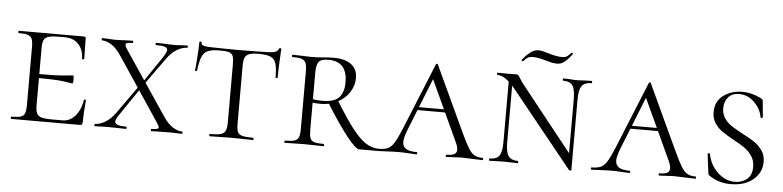

<svg xmlns="http://www.w3.org/2000/svg" viewBox="-41 -804 4141 1016"><g transform="rotate(5 2029.5 -296.5)"><path d="M36 -12Q70 -12 86 -17Q102 -22 107.5 -36.5Q113 -51 113 -81V-387Q113 -417 107.5 -431Q102 -445 86 -450.5Q70 -456 36 -456Q34 -456 34 -462Q34 -468 36 -468H382Q392 -468 392 -460L393 -398Q394 -379 394 -350Q394 -347 388 -347Q382 -347 382 -350Q382 -397 355 -426Q328 -455 284 -455H250Q212 -455 194.5 -449.5Q177 -444 170.5 -430Q164 -416 164 -386V-85Q164 -56 170.5 -41.5Q177 -27 195 -21.5Q213 -16 250 -16H308Q347 -16 375 -48.5Q403 -81 411 -133Q411 -136 416.5 -136Q422 -136 422 -133Q415 -61 415 -15Q415 -7 412 -3.5Q409 0 400 0H36Q34 0 34 -6Q34 -12 36 -12ZM144 -228V-249Q259 -249 298 -253.5Q337 -258 342 -258Q347 -258 347 -237Q347 -215 342 -215Q338 -215 299.5 -221.5Q261 -228 144 -228Z M586 -34Q586 -12 646 -12Q649 -12 649 -6Q649 0 646 0Q619 0 606 -1L546 -2L511 -1Q501 0 480 0Q478 0 478 -6Q478 -12 480 -12Q505 -12 534.5 -29.5Q564 -47 588 -81L701 -240L713 -232L606 -75Q586 -47 586 -34ZM827 -435Q827 -446 812.5 -451Q798 -456 766 -456Q763 -456 763 -462Q763 -468 766 -468L806 -467Q840 -465 866 -465Q881 -465 901 -467L932 -468Q934 -468 934 -462Q934 -456 932 -456Q906 -456 877.5 -439Q849 -422 824 -387L715 -235L706 -244L807 -393Q827 -423 827 -435ZM944 0 912 -1Q902 -2 882 -2L819 -1Q805 0 781 0Q778 0 778 -6Q778 -12 781 -12Q801 -12 809.5 -14.5Q818 -17 818 -23Q818 -31 804 -51L581 -385Q556 -423 529 -439.5Q502 -456 479 -456Q477 -456 477 -462Q477 -468 479 -468L510 -467Q532 -465 541 -465Q567 -465 603 -467L642 -468Q644 -468 644 -462Q644 -456 642 -456Q621 -456 613 -453.5Q605 -451 605 -444Q605 -435 618 -416L842 -83Q867 -45 894 -28.5Q921 -12 944 -12Q946 -12 946 -6Q946 0 944 0Z M994 -340Q994 -338 988.5 -338Q983 -338 983 -340Q986 -362 989.5 -412.5Q993 -463 993 -490Q993 -495 999 -495Q1005 -495 1005 -490Q1005 -477 1020 -473.5Q1035 -470 1057 -470Q1145 -468 1208 -468L1295 -469Q1313 -470 1342 -470Q1378 -470 1394.5 -474.5Q1411 -479 1416 -494Q1418 -497 1423 -497Q1428 -497 1428 -494Q1422 -386 1422 -340Q1422 -338 1416.5 -338Q1411 -338 1411 -340Q1411 -390 1403.5 -414Q1396 -438 1375.5 -447.5Q1355 -457 1312 -457Q1279 -457 1262 -451Q1245 -445 1238.5 -430.5Q1232 -416 1232 -387V-81Q1232 -50 1238 -36Q1244 -22 1262.5 -17Q1281 -12 1321 -12Q1323 -12 1323 -6Q1323 0 1321 0Q1290 0 1273 -1L1205 -2L1140 -1Q1122 0 1090 0Q1088 0 1088 -6Q1088 -12 1090 -12Q1129 -12 1147.5 -17Q1166 -22 1173 -36.5Q1180 -51 1180 -81V-389Q1180 -419 1175 -433Q1170 -447 1154.5 -452Q1139 -457 1105 -457Q1063 -457 1041.5 -447.5Q1020 -438 1010 -413.5Q1000 -389 994 -340Z M1695 0Q1668 0 1653 -1L1592 -2L1534 -1Q1518 0 1489 0Q1487 0 1487 -6Q1487 -12 1489 -12Q1524 -12 1540 -17Q1556 -22 1562 -36.5Q1568 -51 1568 -81V-387Q1568 -417 1562 -431Q1556 -445 1540 -450.5Q1524 -456 1490 -456Q1488 -456 1488 -462Q1488 -468 1490 -468L1535 -467Q1571 -465 1592 -465Q1611 -465 1626 -466Q1641 -467 1651 -468Q1683 -471 1709 -471Q1770 -471 1802.5 -446Q1835 -421 1835 -374Q1835 -333 1812 -298Q1789 -263 1749.5 -242.5Q1710 -222 1662 -222Q1630 -222 1607 -226L1606 -246Q1631 -239 1669 -239Q1732 -239 1757 -266.5Q1782 -294 1782 -347Q1782 -458 1682 -458Q1642 -458 1630 -441Q1618 -424 1618 -385V-81Q1618 -50 1623.5 -36Q1629 -22 1644.5 -17Q1660 -12 1695 -12Q1698 -12 1698 -6Q1698 0 1695 0ZM1990 0H1885Q1866 0 1817 -62Q1768 -124 1701 -232L1747 -253Q1806 -157 1845 -106.5Q1884 -56 1917.5 -34Q1951 -12 1990 -12Q1992 -12 1992 -6Q1992 0 1990 0Z M2174 -250H2356L2363 -234H2158ZM2539 0Q2521 0 2481 -2Q2443 -4 2425 -4Q2411 -4 2385 -2Q2361 0 2348 0Q2344 0 2344 -6Q2344 -12 2348 -12Q2375 -12 2388.5 -19Q2402 -26 2402 -43Q2402 -59 2390 -84L2232 -426L2254 -434L2130 -123Q2114 -81 2114 -61Q2114 -35 2132.5 -23.5Q2151 -12 2188 -12Q2193 -12 2193 -6Q2193 0 2188 0Q2173 0 2147 -2Q2119 -4 2095 -4Q2070 -4 2036 -2Q2006 0 1988 0Q1984 0 1984 -6Q1984 -12 1988 -12Q2019 -12 2037 -20.5Q2055 -29 2070 -54Q2085 -79 2107 -132L2250 -483Q2252 -487 2256 -487Q2260 -487 2261 -483L2422 -137Q2448 -81 2463.5 -56Q2479 -31 2495.5 -21.5Q2512 -12 2539 -12Q2543 -12 2543 -6Q2543 0 2539 0Z M2642 -446 2662 -443V-104Q2662 -53 2676.5 -32.5Q2691 -12 2727 -12Q2729 -12 2729 -6Q2729 0 2727 0Q2705 0 2694 -1L2653 -2L2611 -1Q2599 0 2577 0Q2574 0 2574 -6Q2574 -12 2577 -12Q2614 -12 2628 -32.5Q2642 -53 2642 -104ZM3001 13 2679 -386Q2647 -425 2624 -440.5Q2601 -456 2579 -456Q2577 -456 2577 -462Q2577 -468 2579 -468L2635 -467L2678 -468Q2686 -468 2689.5 -464.5Q2693 -461 2700 -449Q2711 -431 2723 -416L3003 -64L3013 11Q3013 13 3008 14Q3003 15 3001 13ZM3013 11 2993 -20V-364Q2993 -415 2979 -435.5Q2965 -456 2929 -456Q2926 -456 2926 -462Q2926 -468 2929 -468L2962 -467Q2986 -465 3003 -465Q3019 -465 3045 -467L3080 -468Q3082 -468 3082 -462Q3082 -456 3080 -456Q3043 -456 3028 -435.5Q3013 -415 3013 -364ZM2960 -607H2962Q2965 -607 2967 -604.5Q2969 -602 2967 -600Q2941 -566 2924 -554.5Q2907 -543 2889 -543Q2874 -543 2858 -546.5Q2842 -550 2826 -555Q2784 -567 2757 -567Q2741 -567 2732.5 -561.5Q2724 -556 2717.5 -549.5Q2711 -543 2708 -540H2707Q2704 -540 2701.5 -542.5Q2699 -545 2701 -547Q2717 -569 2739.5 -587Q2762 -605 2785 -605Q2802 -605 2837 -594Q2881 -580 2911 -580Q2928 -580 2938.5 -587Q2949 -594 2960 -607Z M3305 -250H3487L3494 -234H3289ZM3670 0Q3652 0 3612 -2Q3574 -4 3556 -4Q3542 -4 3516 -2Q3492 0 3479 0Q3475 0 3475 -6Q3475 -12 3479 -12Q3506 -12 3519.5 -19Q3533 -26 3533 -43Q3533 -59 3521 -84L3363 -426L3385 -434L3261 -123Q3245 -81 3245 -61Q3245 -35 3263.5 -23.5Q3282 -12 3319 -12Q3324 -12 3324 -6Q3324 0 3319 0Q3304 0 3278 -2Q3250 -4 3226 -4Q3201 -4 3167 -2Q3137 0 3119 0Q3115 0 3115 -6Q3115 -12 3119 -12Q3150 -12 3168 -20.5Q3186 -29 3201 -54Q3216 -79 3238 -132L3381 -483Q3383 -487 3387 -487Q3391 -487 3392 -483L3553 -137Q3579 -81 3594.5 -56Q3610 -31 3626.5 -21.5Q3643 -12 3670 -12Q3674 -12 3674 -6Q3674 0 3670 0Z M3901 -258Q3941 -238 3965 -221Q3989 -204 4006 -179.5Q4023 -155 4023 -120Q4023 -64 3978.5 -26Q3934 12 3858 12Q3795 12 3745 -22Q3740 -25 3738.5 -29Q3737 -33 3736 -41L3724 -136Q3723 -140 3729 -141Q3735 -142 3736 -138Q3747 -80 3788 -41Q3829 -2 3880 -2Q3916 -2 3943 -23Q3970 -44 3970 -89Q3970 -122 3954 -146Q3938 -170 3915 -186.5Q3892 -203 3854 -223Q3814 -245 3791 -261.5Q3768 -278 3752 -302Q3736 -326 3736 -360Q3736 -417 3778 -448.5Q3820 -480 3881 -480Q3926 -480 3975 -457Q3984 -452 3986.5 -449.5Q3989 -447 3990 -441L3998 -356Q3998 -352 3992.5 -351Q3987 -350 3986 -354Q3979 -398 3944 -432.5Q3909 -467 3863 -467Q3826 -467 3805.5 -444Q3785 -421 3785 -385Q3785 -354 3800.5 -331.5Q3816 -309 3839 -294Q3862 -279 3901 -258Z"/></g></svg>

Font: Cormorant SC Light
Style: Regular
Weight: 300
Designer: Christian Thalmann (Catharsis Fonts)
Foundry: Catharsis Fonts
Version: Version 4.000